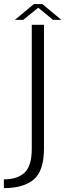

<svg xmlns="http://www.w3.org/2000/svg" viewBox="-84 -718 330 967"><path d="M-64.5 229.5Q34.5 229.5 86 186Q137.5 142.5 137.5 29V-593H76V31Q76 118 39.5 151.8Q3 185.5 -64.5 185.5ZM-9 -618H33L108.5 -679L183 -618H225L129.5 -697.5H86.5Z"/></svg>

Font: Anybody UltraCondensed Thin Light
Style: Regular
Weight: 300
Version: Version 1.111